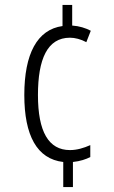

<svg xmlns="http://www.w3.org/2000/svg" viewBox="-20 -744 460 774"><path d="M271 -641V-724H232V-639C130 -625 78 -527 78 -361C78 -198 129 -103 235 -91V10H274V-91C303 -94 327 -102 344 -111V-159C317 -147 290 -139 262 -139C176 -139 133 -213 133 -361C133 -506 171 -592 262 -592C282 -592 306 -586 328 -574L346 -620C325 -631 300 -639 271 -641Z"/></svg>

Font: Noto Sans Devanagari ExtraCondensed Light
Style: Regular
Weight: 300
Width: 2
Designer: Jelle Bosma - Monotype Design Team
Foundry: Monotype Imaging Inc.
Version: Version 2.004